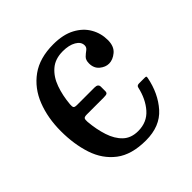

<svg xmlns="http://www.w3.org/2000/svg" viewBox="-149 -648 776 776"><g transform="rotate(-45 239.0 -260.0)"><path d="M38 -260Q38 -335 62 -396.2Q86 -457.5 136.2 -493.8Q186.5 -530 264.5 -530Q320.5 -530 358 -510Q395.5 -490 414.2 -457.2Q433 -424.5 433 -386Q433 -350 412 -332.5Q391 -315 369 -315Q349 -315 330.5 -330.2Q312 -345.5 312 -373Q312 -392.5 322 -402Q332 -411.5 341.8 -418.5Q351.5 -425.5 351.5 -437Q351.5 -457.5 329.2 -470.2Q307 -483 272 -483Q228 -483 200.5 -459.2Q173 -435.5 159 -396.2Q145 -357 141 -310.5Q140 -298 142.8 -293.2Q145.5 -288.5 159.5 -288.5H259.5Q279.5 -288.5 279.5 -272.5V-247.5Q279.5 -239.5 275.2 -236.5Q271 -233.5 256.5 -233.5H160.5Q145.5 -233.5 142.8 -228Q140 -222.5 141 -210Q145 -163.5 157.8 -124.5Q170.5 -85.5 195 -62.2Q219.5 -39 259.5 -39Q310 -39 341 -74.2Q372 -109.5 384 -163.5Q386 -173 398 -173H429Q437 -173 438.2 -171.5Q439.5 -170 438.5 -164Q424 -89.5 379.8 -39.8Q335.5 10 255 10Q173.5 10 126 -26.2Q78.5 -62.5 58.2 -123.8Q38 -185 38 -260Z"/></g></svg>

Font: Besley* Narrow
Style: Regular
Weight: 400
Width: 4
Designer: Owen Earl
Foundry: indestructible type*
Version: Version 3.000; ttfautohint (v1.8.3)